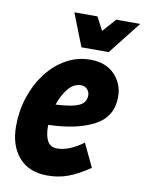

<svg xmlns="http://www.w3.org/2000/svg" viewBox="-84 -795 657 867"><g transform="rotate(10 244.0 -361.5)"><path d="M16 -183Q16 -254 37 -317.5Q58 -381 96 -430.5Q134 -480 185 -508.5Q236 -537 296 -537Q366 -537 406.5 -495Q447 -453 447 -393Q447 -302 369 -260Q291 -218 158 -214Q158 -211 158 -207Q158 -164 171.5 -140Q185 -116 216 -116Q245 -116 276.5 -129.5Q308 -143 335 -164L386 -57Q331 -20 287.5 -4Q244 12 194 12Q108 12 62 -41.5Q16 -95 16 -183ZM274 -416Q240 -416 214.5 -385Q189 -354 175 -310Q232 -313 262 -321.5Q292 -330 302.5 -344Q313 -358 313 -376Q313 -392 302 -404Q291 -416 274 -416ZM186 -735H292L324 -674L378 -735H488L370 -585H245Z"/></g></svg>

Font: Radio Canada Condensed
Style: Bold Italic
Weight: 700
Width: 3
Italic angle: -12°
Designer: Charles Daoud, Etienne Aubert Bonn, Alexandre Saumier Demers, Jacques Le Bailly
Foundry: Radio-Canada
Version: Version 2.104; ttfautohint (v1.8.4.7-5d5b);gftools[0.9.28.de